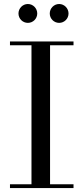

<svg xmlns="http://www.w3.org/2000/svg" viewBox="-20 -962 427 982"><path d="M234.5 -893C234.5 -866.5 256 -845 282.5 -845C309 -845 330.5 -866.5 330.5 -893C330.5 -919.5 309 -941.5 282.5 -941.5C256 -941.5 234.5 -919.5 234.5 -893ZM74.5 -893C74.5 -866.5 96 -845 122.5 -845C149 -845 170.5 -866.5 170.5 -893C170.5 -919.5 149 -941.5 122.5 -941.5C96 -941.5 74.5 -919.5 74.5 -893ZM31 -19.5V0H356V-19.5H236V-730.5H356V-750H31V-730.5H141V-19.5Z"/></svg>

Font: Bodoni* 11
Style: Regular
Weight: 400
Version: Version 2.3